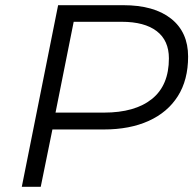

<svg xmlns="http://www.w3.org/2000/svg" viewBox="-20 -720 755 740"><path d="M64 0 204 -700H455Q574 -700 639.5 -648Q705 -596 705 -502Q705 -412 665.5 -349.5Q626 -287 553 -254Q480 -221 380 -221H182L137 0ZM194 -286H381Q500 -286 565.5 -338.5Q631 -391 631 -495Q631 -564 584 -600Q537 -636 449 -636H264Z"/></svg>

Font: Montserrat
Style: Italic
Weight: 400
Italic angle: -11.3°
Designer: Julieta Ulanovsky
Foundry: Julieta Ulanovsky
Version: Version 9.000; ttfautohint (v1.8.4.7-5d5b)